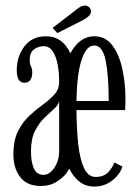

<svg xmlns="http://www.w3.org/2000/svg" viewBox="-20 -658 498 688"><path d="M126 8.5Q77.5 8.5 52.8 -23Q28 -54.5 28 -104.5Q28 -155 44.5 -188Q61 -221 85.5 -243.5Q110 -266 134.2 -283.5Q158.5 -301 175.2 -319.8Q192 -338.5 192 -364.5Q192 -396.5 186.8 -425.8Q181.5 -455 169.2 -473.8Q157 -492.5 136 -492.5Q117 -492.5 101.8 -480.8Q86.5 -469 86.5 -444.5Q86.5 -427.5 91 -420.2Q95.5 -413 95.5 -397Q95.5 -381 88.5 -371.2Q81.5 -361.5 67.5 -361.5Q40 -361.5 40 -406Q40 -455.5 67.5 -491.8Q95 -528 144.5 -528Q204.5 -528 232 -467Q265.5 -528 317.5 -528Q358.5 -528 383 -494.8Q407.5 -461.5 418.5 -410.2Q429.5 -359 429.5 -305Q429.5 -294.5 429.2 -284Q429 -273.5 428.5 -263.5H254Q254.5 -197.5 260.2 -143Q266 -88.5 280.8 -56.2Q295.5 -24 323 -24Q352.5 -24 368.2 -41.5Q384 -59 390 -76L418.5 -61Q410 -33 382.2 -11.2Q354.5 10.5 318 10.5Q287 10.5 265 -6.8Q243 -24 228 -54Q224 -46 218.5 -38Q206.5 -22 182.8 -6.8Q159 8.5 126 8.5ZM317.5 -495Q289.5 -495 272.5 -444Q255.5 -393 254 -296H369.5Q369.5 -385 358.8 -440Q348 -495 317.5 -495ZM136 -31.5Q158 -31.5 175 -57.2Q192 -83 192 -117.5V-297Q190.5 -283 175 -269.2Q159.5 -255.5 140 -236.8Q120.5 -218 105.8 -189.5Q91 -161 91 -116.5Q91 -78 101.2 -54.8Q111.5 -31.5 136 -31.5ZM185.5 -539.5 168.5 -558 255 -624.5Q270.5 -638 284.5 -638Q297.5 -638 303.5 -626.5Q306 -622.5 306 -617Q306 -607.5 297.2 -599.5Q288.5 -591.5 276.5 -585.5Z"/></svg>

Font: Imbue 10pt Light
Style: Regular
Weight: 300
Designer: Tyler Finck
Foundry: Etcetera Type Company
Version: Version 1.102; ttfautohint (v1.8.3)